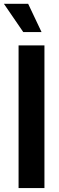

<svg xmlns="http://www.w3.org/2000/svg" viewBox="-42 -959 299 979"><path d="M184.6 -727.5V0H52.7V-727.5ZM76.7 -795.4 -22 -939.5H101.6L169.9 -795.4Z"/></svg>

Font: Inter Tight SemiBold
Style: Regular
Weight: 600
Designer: Rasmus Andersson
Foundry: rsms
Version: Version 3.004; ttfautohint (v1.8.4.7-5d5b)